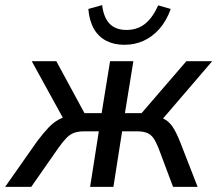

<svg xmlns="http://www.w3.org/2000/svg" viewBox="-53 -730 849 750"><path d="M-33 0 92 -178Q117 -211 136 -231Q155 -251 175.5 -262.5Q196 -274 225 -277L203 -251L71 -491H167L277 -288H344L377 -491H468L435 -288H500L675 -491H776L570 -251L547 -277Q576 -273 593 -262.5Q610 -252 623 -232Q636 -212 650 -177L719 0H623L566 -152Q556 -177 546 -191Q536 -205 521 -211Q506 -217 482 -217H424L390 0H299L333 -217H277Q252 -217 236 -211Q220 -205 206 -190.5Q192 -176 175 -152L69 0ZM433 -555Q392 -555 361.5 -571Q331 -587 313.5 -618Q296 -649 292 -695L346 -710Q352 -661 375.5 -637Q399 -613 441 -613Q483 -613 513 -636.5Q543 -660 565 -709L614 -695Q597 -648 569.5 -617Q542 -586 507.5 -570.5Q473 -555 433 -555Z"/></svg>

Font: Nunito Sans 10pt SemiCondensed Medium
Style: Italic
Weight: 500
Width: 4
Italic angle: -9°
Designer: Vernon Adams
Foundry: Vernon Adams
Version: Version 3.101;gftools[0.9.27]